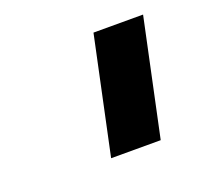

<svg xmlns="http://www.w3.org/2000/svg" viewBox="-56 -782 356 342"><g transform="rotate(-20 122.0 -610.5)"><path d="M103 -500H197L244 -721H150Z"/></g></svg>

Font: FIGSv2-sans-serif SmBold Italic
Style: Regular
Weight: 600
Italic angle: -12°
Designer: Matt McInerney, Pablo Impallari, Rodrigo Fuenzalida
Foundry: Matt McInerney, Pablo Impallari, Rodrigo Fuenzalida
Version: Version 4.020;hotconv 1.0.109;makeotfexe 2.5.65596